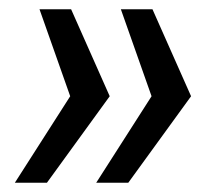

<svg xmlns="http://www.w3.org/2000/svg" viewBox="-20 -471 474 413"><path d="M65 -451H133L216 -264L81 -78H12L131 -264ZM240 -451H308L391 -264L256 -78H187L306 -264Z"/></svg>

Font: Genos SemiBold
Style: Italic
Weight: 600
Italic angle: -8°
Version: Version 1.010